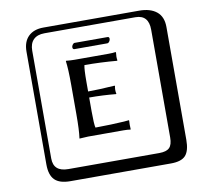

<svg xmlns="http://www.w3.org/2000/svg" viewBox="-99 -865 1297 1189"><g transform="rotate(-10 550.0 -271.0)"><path d="M621 -589H416Q404 -589 404 -603Q404 -610 410 -618.5Q416 -627 423 -627H630Q641 -627 641 -614Q641 -606 635 -597.5Q629 -589 621 -589ZM453 -191Q453 -110 459 -88Q504 -88 557 -90Q610 -92 640 -94L671 -97L672 -94Q672 -91 671.5 -81.5Q671 -72 671 -68Q671 -64 671.5 -55Q672 -46 672 -41L671 -38Q653 -41 626 -41H405L350 -38V-41Q357 -88 357 -191V-374Q357 -475 350 -524L351 -527Q380 -524 405 -524H618Q645 -524 663 -527L665 -524Q663 -504 663 -498Q663 -487 665 -475L663 -472Q560 -481 459 -481Q453 -459 453 -374V-316Q517 -316 620 -323L623 -321Q620 -310 620 -297Q620 -282 623 -272L620 -270Q538 -278 453 -278ZM249 -718Q204 -718 180 -694Q156 -670 156 -625V53Q156 136 249 136H821Q866 136 885 117Q904 98 904 53V-625Q904 -718 821 -718ZM1000 84Q1000 153 973.5 182.5Q947 212 881 212H249Q181 212 150.5 181.5Q120 151 120 84V-625Q120 -687 154 -720.5Q188 -754 249 -754H851Q921 -754 960.5 -722Q1000 -690 1000 -625Z"/></g></svg>

Font: Libertinus Keyboard
Style: Regular
Weight: 700
Designer: Philipp H. Poll
Foundry: Khaled Hosny
Version: Version 6.7